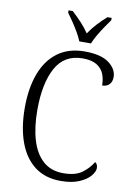

<svg xmlns="http://www.w3.org/2000/svg" viewBox="-101 -997 743 1070"><g transform="rotate(10 270.5 -462.0)"><path d="M319 10Q231 10 171.5 -35.5Q112 -81 82 -164Q52 -247 52 -358Q52 -469 83 -551.5Q114 -634 175.5 -679Q237 -724 327 -724Q420 -724 465 -690Q510 -656 510 -611Q510 -584 495 -569Q480 -554 455 -554Q455 -590 443 -619.5Q431 -649 402 -666.5Q373 -684 323 -684Q219 -684 171 -596Q123 -508 123 -358Q123 -261 144.5 -188.5Q166 -116 211 -75.5Q256 -35 326 -35Q394 -35 431.5 -62.5Q469 -90 491 -127Q506 -117 506 -95Q506 -75 485.5 -50.5Q465 -26 423.5 -8Q382 10 319 10ZM287 -774Q278 -797 262.5 -823.5Q247 -850 229.5 -876Q212 -902 198 -921V-934H222Q251 -907 275 -881.5Q299 -856 320 -825Q341 -856 364.5 -881.5Q388 -907 418 -934H442V-921Q428 -902 410.5 -876Q393 -850 377.5 -823.5Q362 -797 353 -774Z"/></g></svg>

Font: Noto Serif Hebrew SemiCondensed Light
Style: Regular
Weight: 300
Width: 4
Designer: Monotype Design Team
Foundry: Monotype Imaging Inc.
Version: Version 2.004; ttfautohint (v1.8.4.7-5d5b)